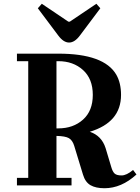

<svg xmlns="http://www.w3.org/2000/svg" viewBox="-20 -985 745 1020"><path d="M70 -660V-700H290Q533 -700 598 -588Q623 -544 623 -481Q623 -335 457 -285Q520 -264 541 -198L571 -98Q578 -73 589 -63Q600 -53 626 -53Q652 -53 687 -82L705 -58Q625 15 535 15Q489 15 461 -1Q433 -17 421 -57L374 -211Q365 -240 346 -251Q327 -262 280 -263V-40H360V0H70V-40H130V-660ZM290 -660H280V-303H290Q369 -303 421 -349.5Q473 -396 473 -481Q473 -566 421 -613Q369 -660 290 -660ZM289 -797 181 -941 202 -965 343 -870H351L492 -965L513 -941L405 -797Q377 -759 347 -759Q317 -759 289 -797Z"/></svg>

Font: Croissant One
Style: Regular
Weight: 400
Designer: Eduardo Rodriguez Tunni
Foundry: Eduardo Rodriguez Tunni
Version: Version 1.001